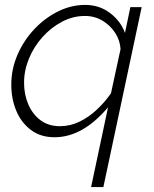

<svg xmlns="http://www.w3.org/2000/svg" viewBox="-20 -549 626 782"><path d="M420 -112Q317 10 202 10Q145 10 105.5 -20Q66 -50 46 -98.5Q26 -147 26 -204Q26 -268 51.5 -326.5Q77 -385 120 -430.5Q163 -476 216.5 -502.5Q270 -529 327 -529Q384 -529 427.5 -496.5Q471 -464 489 -415L511 -520H557L401 213H351ZM224 -35Q266 -35 304 -53.5Q342 -72 374.5 -102.5Q407 -133 432 -169L471 -349Q469 -384 449.5 -414.5Q430 -445 398 -464.5Q366 -484 326 -484Q277 -484 232.5 -460.5Q188 -437 153 -398Q118 -359 98 -310.5Q78 -262 78 -212Q78 -164 95.5 -123.5Q113 -83 145.5 -59Q178 -35 224 -35Z"/></svg>

Font: Raleway Light
Style: Italic
Weight: 300
Italic angle: -12°
Designer: Matt McInerney, Pablo Impallari, Rodrigo Fuenzalida
Foundry: Matt McInerney, Pablo Impallari, Rodrigo Fuenzalida
Version: Version 4.026